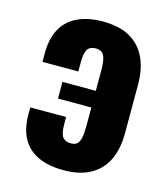

<svg xmlns="http://www.w3.org/2000/svg" viewBox="-94 -661 650 745"><g transform="rotate(15 231.0 -288.5)"><path d="M229 10Q168 10 126.5 -9.5Q85 -29 63.5 -67.5Q42 -106 42 -165V-192H186V-164Q186 -125 197 -111.5Q208 -98 229 -98Q245 -98 254 -105Q263 -112 267 -130Q271 -148 271 -179V-253H137V-320H271V-401Q271 -432 266.5 -449Q262 -466 252.5 -472.5Q243 -479 229 -479Q205 -479 195.5 -463.5Q186 -448 186 -414V-375H42V-410Q42 -468 63.5 -507.5Q85 -547 127 -567Q169 -587 229 -587Q295 -587 337.5 -563Q380 -539 401.5 -494Q423 -449 423 -386V-191Q423 -127 401.5 -82.5Q380 -38 337 -14Q294 10 229 10Z"/></g></svg>

Font: Oswald SemiBold
Style: Regular
Weight: 600
Designer: Vernon Adams
Foundry: Vernon Adams
Version: Version 4.100; ttfautohint (v1.8.1.43-b0c9)